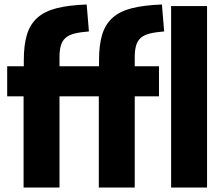

<svg xmlns="http://www.w3.org/2000/svg" viewBox="-20 -835 990 855"><path d="M85 -406H12V-540H86V-567Q86 -635 100 -681Q114 -727 146.5 -756Q179 -785 232.5 -798.5Q286 -812 366 -815L376 -695Q337 -692 311.5 -685.5Q286 -679 271.5 -666Q257 -653 251 -632Q245 -611 245 -580V-540H421V-567Q421 -635 435 -681Q449 -727 481.5 -756Q514 -785 567.5 -798.5Q621 -812 701 -815L711 -695Q672 -692 646.5 -685.5Q621 -679 606.5 -666Q592 -653 586 -632Q580 -611 580 -580V-540H688V-406H580V0H420V-406H245V0H85ZM742 -808H902V0H742Z"/></svg>

Font: Encode Sans Compressed
Style: ExtraBold
Weight: 800
Designer: Pablo Impallari, Andres Torresi
Foundry: Pablo Impallari, Andres Torresi
Version: Version 1.000; ttfautohint (v1.00) -l 8 -r 50 -G 200 -x 14 -